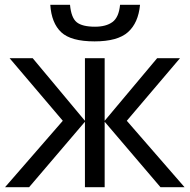

<svg xmlns="http://www.w3.org/2000/svg" viewBox="-20 -778 790 798"><path d="M728 -536 507 -276 747 0H647L415 -272V0H333V-272L101 0H1L241 -276L20 -536H116L333 -276V-536H415V-276L633 -536ZM271 -758Q276 -704 299 -685.5Q322 -667 375 -667Q421 -667 447.5 -686.5Q474 -706 479 -758H562Q555 -683 512 -644.5Q469 -606 373 -606Q275 -606 234.5 -644Q194 -682 189 -758Z"/></svg>

Font: BC Sans
Style: Regular
Weight: 400
Designer: Monotype Design Team
Province of B.C.
Foundry: Monotype Imaging Inc.
Version: Version 2.000;GOOG;noto-source:20170915:90ef993387c0